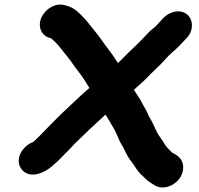

<svg xmlns="http://www.w3.org/2000/svg" viewBox="-20 -686 868 839"><path d="M195.8 -520.9 203.7 -518.6C215.8 -507 227.9 -496.6 236.2 -486.2L277.8 -434.2C293.5 -414.6 307.1 -392.6 323.5 -372.2C338.8 -353 357.3 -324.3 370.8 -301.7C366.2 -297.7 361.2 -293.3 356.8 -289.7C320.4 -257.4 281.4 -219.2 245.7 -186.1C223.9 -165 200.9 -140.9 182 -121.8C165.3 -104.9 144.3 -82.2 125.2 -65.8C108.1 -59.5 91.6 -47.7 79.4 -31.6C48.4 9.3 62.8 51.1 89 67.4C127.9 91.8 179 63.9 203.7 43.3C221.2 28.8 236.8 14.9 253.6 -3.4C275.6 -25.1 285.5 -34.8 307.8 -59.4C349 -100.1 396.8 -145.2 441.1 -185.2C455.1 -163.2 467 -141.6 481.3 -117.7C488.5 -101.5 493 -94.1 500.4 -75.6C506.6 -60.1 512.3 -53.2 519.7 -39.8L528.1 -21.9C536.1 -5.8 542.6 5.3 553.4 18.8C568.9 38.1 581 65.3 604.7 84L614.3 93.5C627 106.7 641 114.3 654.2 122.8C702.7 155.3 784.5 108 780.4 40.9C778.4 7 754.1 -8.4 732 -19.4C720 -32.1 706.8 -42.8 699.3 -56.5C689.1 -74.9 674.3 -91.7 665.9 -108.1C656.1 -129 643.6 -157.4 630.1 -179.2C623.2 -196.6 614.6 -212.8 604.5 -228.7L593 -250.5C583.5 -266.7 574.4 -278.7 565.1 -293.2C568.7 -296.5 572.5 -300 577.4 -304.9L606.3 -330.6C618.2 -341.7 627.3 -350.8 635.9 -360.4C647.9 -371.7 666.2 -389.8 678.9 -402C697 -419.8 713.2 -440.5 728.3 -453.2C752.2 -473 775.2 -497.9 795.7 -519.5C829.2 -554.8 822.7 -602.4 798 -622.7C767.1 -648.2 719.2 -635.4 691.7 -605.3C677.3 -589.5 660.4 -569.2 645.5 -558.6C636.3 -552 626.9 -541.9 618.3 -532.4C597 -510.5 582 -494 560.4 -474.4C536.5 -452.6 518.5 -431.9 495.3 -410.6C482.8 -431 462.2 -460.4 449 -476.8C434.2 -495.4 419.2 -519.2 403.4 -538.8L362.6 -589.8C356.5 -597.5 351.6 -603 344.7 -609.6C327.1 -628.3 307.5 -650.4 274.1 -660.1L263.7 -663.1C222.5 -675.3 179 -647.4 161.8 -611.2C141.3 -567.9 164.4 -529.2 195.8 -520.9Z"/></svg>

Font: Smoothie
Style: SeBdIt
Weight: 600
Foundry: Cannot Into Space Fonts
Version: Version 0.8